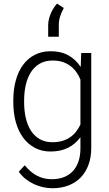

<svg xmlns="http://www.w3.org/2000/svg" viewBox="-20 -818 595 1049"><path d="M52.7 -269Q52.7 -330.6 66.7 -380.1Q80.6 -429.7 106.9 -464.8Q133.3 -500 171.1 -519Q209 -538.1 256.8 -538.1Q313.5 -538.1 354 -515.4Q394.5 -492.7 420.9 -452.1L423.8 -528.3H478.5V-9.3Q478.5 42 463.4 82.8Q448.2 123.5 420.7 151.9Q393.1 180.2 354 195.3Q314.9 210.4 266.6 210.4Q241.7 210.4 215.8 204.8Q189.9 199.2 165.8 188Q141.6 176.8 120.1 159.9Q98.6 143.1 82.5 120.1L115.2 85Q147.5 124.5 183.6 142.8Q219.7 161.1 262.7 161.1Q300.3 161.1 329.3 149.7Q358.4 138.2 378.4 116.5Q398.4 94.7 408.9 63.7Q419.4 32.7 419.4 -6.8V-68.4Q393.1 -31.7 352.5 -11Q312 9.8 255.9 9.8Q208.5 9.8 170.9 -10Q133.3 -29.8 106.9 -65.2Q80.6 -100.6 66.7 -149.9Q52.7 -199.2 52.7 -258.8ZM111.8 -258.8Q111.8 -212.4 121.1 -172.6Q130.4 -132.8 149.4 -103.5Q168.5 -74.2 197.5 -57.6Q226.6 -41 266.6 -41Q296.9 -41 321 -48.3Q345.2 -55.7 363.8 -68.6Q382.3 -81.5 396 -99.1Q409.7 -116.7 419.4 -137.7V-383.3Q411.1 -403.8 398.2 -422.6Q385.3 -441.4 366.9 -455.8Q348.6 -470.2 324.2 -478.8Q299.8 -487.3 267.6 -487.3Q227.1 -487.3 197.8 -470.5Q168.5 -453.6 149.4 -424.3Q130.4 -395 121.1 -355Q111.8 -314.9 111.8 -269ZM243.2 -679.7Q243.2 -697.8 247.6 -714.8Q252 -731.9 258.8 -747.3Q265.6 -762.7 274.2 -775.6Q282.7 -788.6 291.5 -798.3L328.6 -774.4Q314.5 -748.5 307.9 -726.6Q301.3 -704.6 301.3 -678.7V-617.2H243.2Z"/></svg>

Font: Melbourne
Style: Light
Weight: 300
Designer: Google
Version: Version 2.000980; 2014